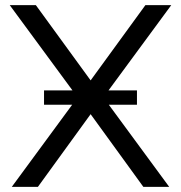

<svg xmlns="http://www.w3.org/2000/svg" viewBox="-20 -730 707 750"><path d="M405 -321 641 0H540L334 -284L128 0H26L262 -321H152V-377H263L18 -710H120L334 -416L548 -710H649L404 -377H515V-321Z"/></svg>

Font: YasnoRaleway Medium
Style: Regular
Weight: 500
Designer: Matt McInerney, Pablo Impallari, Rodrigo Fuenzalida
Foundry: Matt McInerney, Pablo Impallari, Rodrigo Fuenzalida
Version: Version 4.026